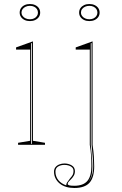

<svg xmlns="http://www.w3.org/2000/svg" viewBox="-20 -721 605 956"><path d="M129 -616Q114 -616 102.5 -621.5Q91 -627 84.5 -636.5Q78 -646 78 -658Q78 -671 84.5 -680.5Q91 -690 102.5 -695.5Q114 -701 129 -701Q144 -701 155.5 -695.5Q167 -690 173.5 -680.5Q180 -671 180 -658Q180 -646 173.5 -636.5Q167 -627 155.5 -621.5Q144 -616 129 -616ZM70 0V-10L130 -20V-474H60V-485L144 -515V-20L204 -10V0ZM135 -5H139V-507L135 -505ZM129 -625Q141 -625 150 -629.5Q159 -634 164 -641.5Q169 -649 169 -658Q169 -668 164 -675.5Q159 -683 150 -687.5Q141 -692 129 -692Q117 -692 107.5 -687.5Q98 -683 92.5 -675.5Q87 -668 87 -658Q87 -649 92.5 -641.5Q98 -634 107.5 -629.5Q117 -625 129 -625ZM350 215Q328 215 309.5 209.5Q291 204 277.5 193Q264 182 256.5 167Q249 152 249 134Q249 120 256.5 111Q264 102 276 97.5Q288 93 301 93Q321 93 337 102.5Q353 112 353 131Q353 144 347.5 153.5Q342 163 335 170Q328 177 322.5 183Q317 189 317 195Q317 199 324 201.5Q331 204 350 204Q394 204 414.5 180.5Q435 157 435 107Q435 77 433.5 53.5Q432 30 427 0V-474H357V-485L441 -515V0Q446 35 447.5 59.5Q449 84 449 107Q449 163 425.5 189Q402 215 350 215ZM425 -616Q410 -616 398.5 -621.5Q387 -627 380.5 -636.5Q374 -646 374 -658Q374 -671 380.5 -680.5Q387 -690 398.5 -695.5Q410 -701 425 -701Q440 -701 451.5 -695.5Q463 -690 469.5 -680.5Q476 -671 476 -658Q476 -646 469.5 -636.5Q463 -627 451.5 -621.5Q440 -616 425 -616ZM419 185Q427 177 432.5 166Q438 155 441 140Q444 125 444 107Q444 83 441 54.5Q438 26 436 0V-507L432 -505V0Q434 26 437 54.5Q440 83 440 107Q440 117 439.5 126Q439 135 437 147Q432 170 419 185ZM346 131Q346 120 340 113.5Q334 107 323.5 103.5Q313 100 301 100Q283 100 269.5 108Q256 116 256 134Q256 146 260 157Q264 168 271 176.5Q278 185 288 191.5Q298 198 310 202V199Q310 194 314.5 187Q319 180 329 167Q339 156 342.5 148.5Q346 141 346 131ZM425 -625Q437 -625 446 -629.5Q455 -634 460 -641.5Q465 -649 465 -658Q465 -668 460 -675.5Q455 -683 446 -687.5Q437 -692 425 -692Q413 -692 403.5 -687.5Q394 -683 388.5 -675.5Q383 -668 383 -658Q383 -649 388.5 -641.5Q394 -634 403.5 -629.5Q413 -625 425 -625Z"/></svg>

Font: Kalnia Glaze Thin
Style: Regular
Weight: 100
Designer: Frida Medrano
Foundry: Frida Medrano
Version: Version 1.110